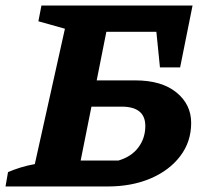

<svg xmlns="http://www.w3.org/2000/svg" viewBox="-48 -675 742 695"><path d="M-28 0 -19 -52Q2 -61 26 -68.5Q50 -76 78 -81L187 -571L91 -598L102 -655H649L604 -431H531L518 -560H337L302 -384H442Q537 -384 590.5 -340.5Q644 -297 644 -230Q644 -162 604.5 -110Q565 -58 497 -29Q429 0 341 0ZM244 -94H381Q428 -108 453 -141.5Q478 -175 478 -219Q478 -289 392 -289H283Z"/></svg>

Font: Piazzolla
Style: Bold Italic
Weight: 700
Italic angle: -11.3°
Designer: Juan Pablo del Peral
Foundry: Huerta Tipografica
Version: Version 1.330